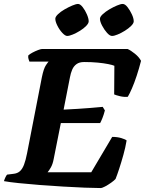

<svg xmlns="http://www.w3.org/2000/svg" viewBox="-31 -952 734 972"><path d="M478 0Q448 0 397.5 -2Q347 -4 288 -7.5Q229 -11 170.5 -15.5Q112 -20 64 -25Q16 -30 -11 -35Q-8 -45 -3.5 -54.5Q1 -64 5 -68L37 -72Q57 -74 69.5 -85Q82 -96 90.5 -118Q99 -140 106 -176L181 -561Q190 -605 201.5 -622Q213 -639 215 -640H118Q116 -646 113.5 -653Q111 -660 112 -671Q119 -678 133 -685.5Q147 -693 161.5 -698.5Q176 -704 182 -704H615Q631 -697 652 -680Q673 -663 683 -644Q673 -605 661 -568.5Q649 -532 637 -504.5Q625 -477 616 -462Q597 -460 576.5 -465Q556 -470 547 -474L548 -619Q539 -623 517 -627.5Q495 -632 464 -635Q433 -638 395 -638Q371 -638 356.5 -627.5Q342 -617 334.5 -599.5Q327 -582 323 -560L291 -397Q331 -399 363.5 -401Q396 -403 426.5 -405.5Q457 -408 489 -411L500 -393Q494 -370 487.5 -354Q481 -338 476 -329H277L241 -148Q236 -121 226.5 -104.5Q217 -88 210 -80H431L537 -259Q563 -259 583 -253Q603 -247 610 -241Q604 -205 593.5 -167.5Q583 -130 572.5 -98Q562 -66 554 -46Q547 -38 531.5 -27Q516 -16 501 -8Q486 0 478 0ZM536 -770Q525 -770 511 -785.5Q497 -801 486 -822Q475 -843 475 -857Q475 -867 489 -880Q503 -893 522.5 -904.5Q542 -916 561 -924Q580 -932 590 -932Q602 -932 614.5 -916Q627 -900 636.5 -879.5Q646 -859 646 -844Q646 -834 633 -821Q620 -808 601.5 -796.5Q583 -785 565 -777.5Q547 -770 536 -770ZM309 -770Q299 -770 284.5 -785.5Q270 -801 259.5 -822Q249 -843 249 -857Q249 -867 262.5 -880Q276 -893 296 -904.5Q316 -916 335 -924Q354 -932 364 -932Q375 -932 387.5 -916Q400 -900 409 -879Q418 -858 418 -844Q418 -834 405.5 -821Q393 -808 374.5 -796.5Q356 -785 338 -777.5Q320 -770 309 -770Z"/></svg>

Font: Texturina Medium 12pt ExtraBold
Style: Italic
Weight: 800
Italic angle: -11°
Version: Version 1.002